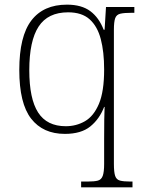

<svg xmlns="http://www.w3.org/2000/svg" viewBox="-20 -566 621 826"><path d="M329 240V215H358Q386 215 401 211Q416 207 422 190.5Q428 174 428 139V33Q428 -11 428.5 -50.5Q429 -90 430 -106H428Q408 -54 368.5 -22Q329 10 259 10Q165 10 114 -55.5Q63 -121 63 -265Q63 -410 115 -478Q167 -546 268 -546Q331 -546 368.5 -518Q406 -490 426 -438H430L436 -536H558V-511H548Q514 -511 497.5 -507Q481 -503 475.5 -487.5Q470 -472 470 -438V139Q470 175 475.5 191Q481 207 496.5 211Q512 215 540 215H550V240ZM263 -23Q308 -23 345.5 -44.5Q383 -66 405.5 -119Q428 -172 428 -267Q428 -343 413.5 -398Q399 -453 365.5 -483Q332 -513 273 -513Q186 -513 146 -451.5Q106 -390 106 -264Q106 -141 144 -82Q182 -23 263 -23Z"/></svg>

Font: Noto Serif Tamil ExtraLight
Style: Regular
Weight: 200
Designer: Indian Type Foundry, Tom Grace, and the Monotype Design Team
Foundry: Monotype Imaging Inc.
Version: Version 2.004; ttfautohint (v1.8.4.7-5d5b)